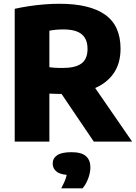

<svg xmlns="http://www.w3.org/2000/svg" viewBox="-20 -770 742 1044"><path d="M60 0V-722Q95 -730 135.8 -736.2Q176.5 -742.5 219.2 -746Q262 -749.5 303.5 -749.5Q468 -749.5 551.8 -690Q635.5 -630.5 635.5 -505Q635.5 -424 596.5 -369.2Q557.5 -314.5 486.2 -286.8Q415 -259 318 -259Q299 -259 282.5 -259.8Q266 -260.5 248.5 -261V0ZM490 0 260 -340H464L698.5 0ZM322 -400.5Q389 -400.5 422.5 -424.5Q456 -448.5 456 -504.5Q456 -541 441.2 -564.5Q426.5 -588 397.5 -599Q368.5 -610 325 -610Q303.5 -610 284.5 -608.2Q265.5 -606.5 248.5 -603V-404.5Q261 -403 272.8 -402Q284.5 -401 296.8 -400.8Q309 -400.5 322 -400.5ZM313 254Q331.5 219.5 338.8 195.8Q346 172 346 146L382 182H369Q313.5 182 290 165Q266.5 148 266.5 119.5Q266.5 90.5 290.8 74Q315 57.5 368.5 57.5Q423 57.5 447.2 79Q471.5 100.5 471.5 139.5Q471.5 168 459.8 199.8Q448 231.5 429 254Z"/></svg>

Font: Encode Sans SC ExtraBold
Style: Regular
Weight: 800
Version: Version 3.002